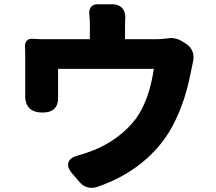

<svg xmlns="http://www.w3.org/2000/svg" viewBox="-20 -835 1020 906"><path d="M592 -510H706C692 -421 669 -342 622 -276C569 -205 495 -156 424 -127C402 -118 375 -109 348 -101C298 -89 287 -55 320 -17L357 26C376 48 405 57 435 48C588 -2 721 -102 795 -242C840 -328 864 -408 884 -511C885 -518 888 -529 890 -540C900 -578 887 -610 857 -629L836 -642C816 -654 789 -658 773 -654C757 -652 738 -650 713 -650H570V-716C570 -726 570 -734 571 -742C575 -788 551 -815 509 -815H441C413 -815 397 -797 402 -762C404 -746 404 -733 404 -716V-650H199C175 -650 155 -650 134 -652C110 -654 96 -639 98 -613C99 -596 99 -578 99 -566C99 -527 99 -429 99 -397C99 -395 99 -393 99 -392C96 -334 123 -304 181 -304C233 -304 257 -330 254 -382C254 -383 254 -383 254 -384C254 -415 254 -479 254 -510H479Z"/></svg>

Font: GenSenRounded2 TW H
Style: Regular
Weight: 900
Version: Version 2.100;PS 2.1;hotconv 16.6.51;makeotf.lib2.5.65220 DE